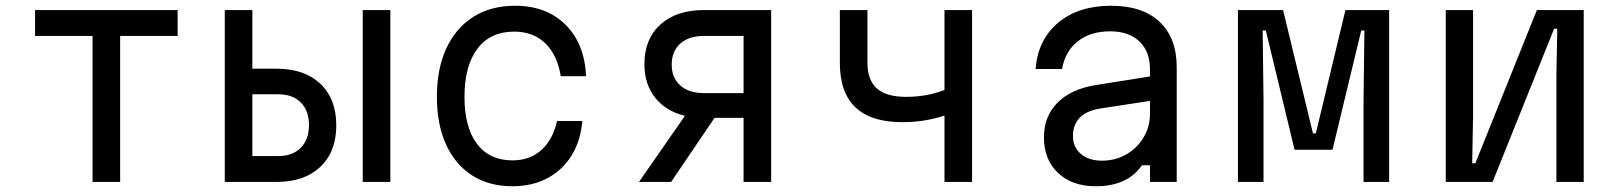

<svg xmlns="http://www.w3.org/2000/svg" viewBox="-20 -633 5640 668"><path d="M302 0V-508H102V-598H598V-508H398V0Z M762 0V-598H858V-394H942Q1039 -394 1094.5 -341.5Q1150 -289 1150 -197Q1150 -105 1094.5 -52.5Q1039 0 942 0ZM1242 0V-598H1338V0ZM858 -90H948Q998 -90 1026.5 -119Q1055 -148 1055 -198Q1055 -248 1026.5 -276.5Q998 -305 948 -305H858Z M1763 15Q1682 15 1623 -22.5Q1564 -60 1532 -130Q1500 -200 1500 -296Q1500 -394 1533 -465Q1566 -536 1627 -574.5Q1688 -613 1772 -613Q1881 -613 1947.5 -547Q2014 -481 2019 -368H1931Q1919 -442 1877 -482.5Q1835 -523 1769 -523Q1686 -523 1641 -463.5Q1596 -404 1596 -296Q1596 -190 1639.5 -132.5Q1683 -75 1763 -75Q1823 -75 1863 -110.5Q1903 -146 1918 -212H2006Q2000 -142 1968 -91Q1936 -40 1883.5 -12.5Q1831 15 1763 15Z M2203 0 2363 -230Q2297 -246 2259.5 -293Q2222 -340 2222 -410Q2222 -497 2277.5 -547.5Q2333 -598 2429 -598H2663V0H2567V-223H2466L2315 0ZM2429 -309H2567V-508H2429Q2377 -508 2347 -481.5Q2317 -455 2317 -408Q2317 -362 2347 -335.5Q2377 -309 2429 -309Z M3266 0V-231Q3233 -220 3197 -214Q3161 -208 3119 -208Q2902 -208 2902 -414V-598H2998V-414Q2998 -355 3030.5 -325.5Q3063 -296 3133 -296Q3204 -296 3266 -320V-598H3362V0Z M3953 -58Q3903 15 3792 15Q3710 15 3661 -31.5Q3612 -78 3612 -155Q3612 -228 3659 -275.5Q3706 -323 3792 -337L3981 -367V-392Q3981 -454 3944 -489Q3907 -524 3843 -524Q3774 -524 3730 -489.5Q3686 -455 3675 -393H3583Q3591 -495 3661.5 -554Q3732 -613 3846 -613Q3955 -613 4014.5 -557Q4074 -501 4074 -399V0H3981V-58ZM3713 -159Q3713 -121 3740.5 -97.5Q3768 -74 3814 -74Q3860 -74 3898 -95.5Q3936 -117 3958.5 -154.5Q3981 -192 3981 -238V-282L3805 -255Q3713 -239 3713 -159Z M4287 0V-598H4444L4548 -169H4558L4661 -598H4813V0H4724V-286L4727 -527H4716L4616 -112H4484L4384 -527H4373L4376 -286V0Z M5010 0V-598H5105V-228L5102 -65H5113L5327 -598H5490V0H5395V-372L5398 -533H5387L5173 0Z"/></svg>

Font: Martian Mono Light
Style: Regular
Weight: 300
Monospace: yes
Designer: Roman Shamin
Foundry: Evil Martians
Version: Version 1.000; ttfautohint (v1.8.4.7-5d5b)